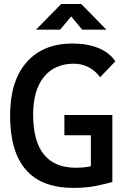

<svg xmlns="http://www.w3.org/2000/svg" viewBox="-20 -918 626 948"><path d="M342.8 9.8Q186 9.8 107.9 -79.6Q29.8 -168.9 29.8 -347.7Q29.8 -517.1 110.8 -610.1Q191.9 -703.1 338.9 -703.1Q412.6 -703.1 467.3 -680.2Q522 -657.2 549.3 -615.2L474.1 -536.6Q451.7 -568.4 417.7 -585.9Q383.8 -603.5 344.7 -603.5Q249.5 -603.5 196.5 -537.8Q143.6 -472.2 143.6 -352.5Q143.6 -221.2 196.5 -155.5Q249.5 -89.8 354.5 -89.8Q400.9 -89.8 436.3 -98.9Q471.7 -107.9 494.1 -114.3L534.7 -19.5Q514.2 -13.2 461.9 -1.7Q409.7 9.8 342.8 9.8ZM428.7 -19.5V-350.1H534.7V-19.5ZM297.9 -250V-350.1H531.7V-250ZM157.7 -771.5 282.2 -898.4H380.9L505.4 -771.5H385.7L311 -861.8H352.1L276.9 -771.5Z"/></svg>

Font: Cascadia Mono Medium
Style: Regular
Weight: 500
Monospace: yes
Designer: Aaron Bell
Foundry: Saja Typeworks
Version: Version 2407.024